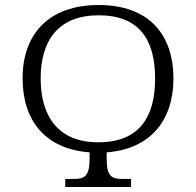

<svg xmlns="http://www.w3.org/2000/svg" viewBox="-20 -745 781 765"><path d="M240 0H502V-32H466C426 -32 405 -42 405 -111V-138C579 -151 671 -265 671 -432C671 -608 573 -725 373 -725C173 -725 70 -608 70 -433C70 -265 160 -151 337 -138V-111C337 -42 315 -32 275 -32H240ZM371 -178C216 -178 142 -277 142 -432C142 -589 217 -684 373 -684C534 -684 598 -588 598 -432C598 -277 534 -178 371 -178Z"/></svg>

Font: Noto Serif Light
Style: Regular
Weight: 300
Designer: Monotype Design Team
Foundry: Monotype Imaging Inc.
Version: Version 2.013